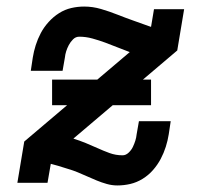

<svg xmlns="http://www.w3.org/2000/svg" viewBox="-20 -558 640 586"><path d="M338 8Q322 8 306 3.5Q290 -1 275.5 -7Q261 -13 246.5 -19.5Q232 -26 217.5 -32Q203 -38 187.5 -42.5Q172 -47 157 -52L135 -58L125 0H33L54 -126L376 -399Q357 -406 338.5 -413.5Q320 -421 301 -428Q282 -435 262 -440.5Q242 -446 222 -446Q211 -446 203 -438Q195 -430 190 -420.5Q185 -411 182 -401.5Q179 -392 178 -382L171 -342H74L80 -382Q83 -401 89 -420Q95 -439 104.5 -457Q114 -475 128.5 -491Q143 -507 160.5 -518Q178 -529 197.5 -533.5Q217 -538 237 -538Q263 -538 288.5 -530.5Q314 -523 338 -513.5Q362 -504 386 -495.5Q410 -487 435 -478L441 -476L450 -530H542L521 -404L204 -135Q223 -129 241.5 -121.5Q260 -114 277.5 -106Q295 -98 314 -91Q333 -84 354 -84Q364 -84 372.5 -92Q381 -100 385.5 -109.5Q390 -119 393 -128.5Q396 -138 397 -148L404 -188H501L495 -148Q492 -129 486 -110Q480 -91 470.5 -73Q461 -55 447 -39Q433 -23 415 -12Q397 -1 377.5 3.5Q358 8 338 8ZM139 -237V-315H441V-237Z"/></svg>

Font: Iosevka Slab Semibold Extended
Style: Italic
Weight: 600
Width: 7
Italic angle: -9°
Monospace: yes
Designer: Belleve Invis
Foundry: Belleve Invis
Version: Version 11.1.0; ttfautohint (v1.8.3)